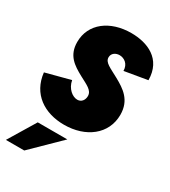

<svg xmlns="http://www.w3.org/2000/svg" viewBox="-218 -692 910 1030"><g transform="rotate(30 237.5 -177.5)"><path d="M217.3 12.7C351.6 12.7 453.1 -64.5 453.1 -184.6C453.1 -275.9 393.6 -313.5 335.4 -345.7C280.8 -376 243.7 -388.2 243.7 -420.4C243.7 -445.3 265.6 -460 290 -460C318.4 -460 349.6 -439.9 349.6 -397L490.7 -420.9C489.7 -552.2 385.3 -594.2 285.6 -594.2C154.8 -594.2 57.1 -522 57.1 -407.7C57.1 -324.2 108.9 -291.5 167 -259.8C214.8 -233.9 252 -220.2 252 -184.6C252 -160.2 237.3 -139.2 211.9 -139.2C182.1 -139.2 144.5 -168 135.7 -216.8L-16.1 -176.8C-2.4 -51.3 94.7 12.7 217.3 12.7ZM-11.7 238.8H102.1L272.5 71.8H89.4Z"/></g></svg>

Font: Decalotype Black Italic
Style: Regular
Weight: 900
Italic angle: -10°
Designer: Alfredo Marco Pradil
Foundry: Alfredo Marco Pradil
Version: Version 1.0